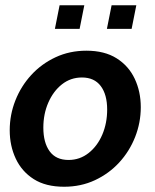

<svg xmlns="http://www.w3.org/2000/svg" viewBox="-20 -701 589 731"><path d="M224 10Q154 10 108.5 -19Q63 -48 40 -97Q17 -146 17 -205Q17 -264 38.5 -318.5Q60 -373 99 -415.5Q138 -458 191.5 -483Q245 -508 309 -508Q378 -508 424 -479Q470 -450 493 -401Q516 -352 516 -293Q516 -234 494.5 -179.5Q473 -125 434 -82.5Q395 -40 341.5 -15Q288 10 224 10ZM241 -92Q284 -92 317.5 -118.5Q351 -145 369.5 -188.5Q388 -232 388 -284Q388 -341 363.5 -373.5Q339 -406 292 -406Q249 -406 216 -380Q183 -354 164 -310.5Q145 -267 145 -215Q145 -158 169 -125Q193 -92 241 -92ZM189 -591 206.9 -681H301L283.1 -591ZM387 -591 404.9 -681H499L481.1 -591Z"/></svg>

Font: Cabin VF Beta
Style: Italic
Weight: 400
Italic angle: -7°
Designer: Pablo Impallari
Foundry: Pablo Impallari. http://www.impallari.com Igino Marini. http://www.ikern.com
Version: Version 2.300